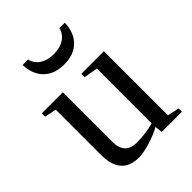

<svg xmlns="http://www.w3.org/2000/svg" viewBox="-200 -787 900 900"><g transform="rotate(-45 250.0 -336.5)"><path d="M152.8 -130.9Q152.8 -46.9 231 -46.9Q291.5 -46.9 344.2 -62V-424.8L274.9 -437V-459H424.8V-34.2L482.9 -22V0H349.1L345.2 -37.1Q310.5 -18.1 265.1 -4.2Q219.7 9.8 189 9.8Q71.8 9.8 71.8 -125V-424.8L13.2 -437V-459H152.8ZM250 -546.4Q184.6 -546.4 147.9 -583.7Q111.3 -621.1 109.9 -683.1H146Q153.8 -650.4 181.4 -632.8Q209 -615.2 250 -615.2Q291 -615.2 318.4 -632.8Q345.7 -650.4 354 -683.1H390.1Q387.7 -619.1 351.1 -582.8Q314.5 -546.4 250 -546.4Z"/></g></svg>

Font: Tinos
Style: Regular
Weight: 400
Designer: Steve Matteson
Foundry: Monotype Imaging Inc.
Version: Version 1.23